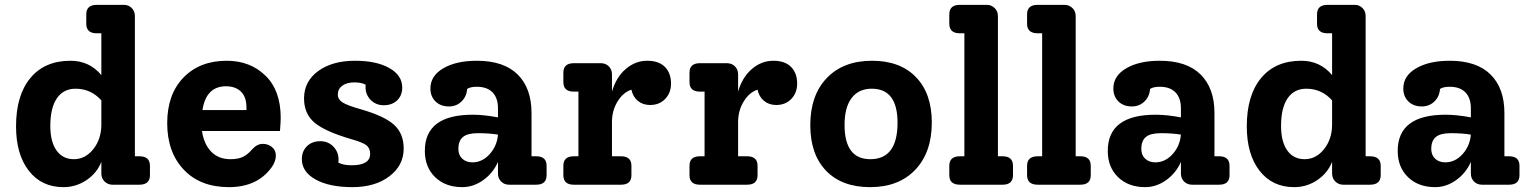

<svg xmlns="http://www.w3.org/2000/svg" viewBox="-20 -760 6297 790"><path d="M553 -117Q597 -117 597 -78V-39Q597 0 553 0H443Q424 0 410.5 -13Q397 -26 397 -46V-94Q379 -48 336 -19Q293 10 241 10Q151 10 98.5 -57.5Q46 -125 46 -240Q46 -368 105 -439Q164 -510 270 -510Q348 -510 397 -451V-623H378Q335 -623 335 -662V-701Q335 -740 378 -740H490Q509 -740 522 -727Q535 -714 535 -694V-117ZM284 -105Q331 -105 364 -146.5Q397 -188 397 -248V-347Q354 -395 291 -395Q241 -395 214 -355.5Q187 -316 187 -242Q187 -177 212.5 -141Q238 -105 284 -105Z M1135 -275Q1135 -260 1132 -221H811Q819 -167 849 -136Q879 -105 928 -105Q960 -105 979.5 -114.5Q999 -124 1018 -146Q1038 -168 1061 -168Q1083 -168 1099 -155Q1115 -142 1115 -120Q1115 -96 1098 -72Q1039 10 922 10Q804 10 736 -62Q668 -134 668 -253Q668 -372 735 -441Q802 -510 913 -510Q1009 -510 1072 -449Q1135 -388 1135 -275ZM910 -405Q828 -405 813 -307H994V-318Q994 -361 971.5 -383Q949 -405 910 -405Z M1466 -310Q1563 -282 1602 -246Q1641 -210 1641 -149Q1641 -79 1582 -34.5Q1523 10 1430 10Q1335 10 1278.5 -21.5Q1222 -53 1222 -105Q1222 -138 1243 -158.5Q1264 -179 1298 -179Q1330 -179 1351.5 -157Q1373 -135 1373 -103Q1373 -95 1372 -91Q1392 -80 1427 -80Q1503 -80 1503 -127Q1503 -150 1488 -162Q1473 -174 1427 -187Q1317 -219 1274 -255.5Q1231 -292 1231 -355Q1231 -425 1289 -467.5Q1347 -510 1441 -510Q1529 -510 1582 -480Q1635 -450 1635 -400Q1635 -367 1614 -347Q1593 -327 1559 -327Q1527 -327 1505.5 -348.5Q1484 -370 1484 -402Q1484 -408 1485 -411Q1468 -421 1438 -421Q1407 -421 1388.5 -407.5Q1370 -394 1370 -371Q1370 -351 1389.5 -338.5Q1409 -326 1466 -310Z M2186 -117Q2229 -117 2229 -78V-39Q2229 0 2186 0H2075Q2055 0 2042 -13Q2029 -26 2029 -46V-94Q2009 -48 1968.5 -19Q1928 10 1882 10Q1813 10 1770.5 -31Q1728 -72 1728 -139Q1728 -288 1925 -288Q1971 -288 2029 -277V-314Q2029 -357 2006.5 -380Q1984 -403 1942 -403Q1915 -403 1902 -394Q1900 -363 1879 -342.5Q1858 -322 1827 -322Q1793 -322 1772 -342.5Q1751 -363 1751 -396Q1751 -448 1804 -479Q1857 -510 1942 -510Q2053 -510 2110 -453.5Q2167 -397 2167 -295V-117ZM1924 -92Q1964 -92 1994.5 -125.5Q2025 -159 2029 -206Q1996 -212 1946 -212Q1904 -212 1885 -196.5Q1866 -181 1866 -147Q1866 -122 1882 -107Q1898 -92 1924 -92Z M2643 -510Q2691 -510 2716 -484.5Q2741 -459 2741 -416Q2741 -378 2717 -353Q2693 -328 2655 -328Q2625 -328 2604.5 -345Q2584 -362 2578 -391Q2544 -380 2521 -342.5Q2498 -305 2498 -258V-117H2535Q2578 -117 2578 -78V-39Q2578 0 2535 0H2341Q2298 0 2298 -39V-78Q2298 -117 2341 -117H2360V-383H2341Q2298 -383 2298 -422V-461Q2298 -500 2341 -500H2452Q2472 -500 2485 -487Q2498 -474 2498 -454V-383Q2515 -442 2554.5 -476Q2594 -510 2643 -510Z M3162 -510Q3210 -510 3235 -484.5Q3260 -459 3260 -416Q3260 -378 3236 -353Q3212 -328 3174 -328Q3144 -328 3123.5 -345Q3103 -362 3097 -391Q3063 -380 3040 -342.5Q3017 -305 3017 -258V-117H3054Q3097 -117 3097 -78V-39Q3097 0 3054 0H2860Q2817 0 2817 -39V-78Q2817 -117 2860 -117H2879V-383H2860Q2817 -383 2817 -422V-461Q2817 -500 2860 -500H2971Q2991 -500 3004 -487Q3017 -474 3017 -454V-383Q3034 -442 3073.5 -476Q3113 -510 3162 -510Z M3560 10Q3444 10 3379 -57.5Q3314 -125 3314 -245Q3314 -368 3382 -439Q3450 -510 3568 -510Q3684 -510 3749 -442.5Q3814 -375 3814 -256Q3814 -133 3746 -61.5Q3678 10 3560 10ZM3561 -105Q3673 -105 3673 -255Q3673 -395 3567 -395Q3513 -395 3484 -356.5Q3455 -318 3455 -246Q3455 -105 3561 -105Z M3930 0Q3886 0 3886 -39V-78Q3886 -117 3930 -117H3948V-623H3930Q3886 -623 3886 -662V-701Q3886 -740 3929 -740H4040Q4059 -740 4072.5 -727Q4086 -714 4086 -694V-117H4105Q4148 -117 4148 -78V-39Q4148 0 4105 0Z M4250 0Q4206 0 4206 -39V-78Q4206 -117 4250 -117H4268V-623H4250Q4206 -623 4206 -662V-701Q4206 -740 4249 -740H4360Q4379 -740 4392.5 -727Q4406 -714 4406 -694V-117H4425Q4468 -117 4468 -78V-39Q4468 0 4425 0Z M4996 -117Q5039 -117 5039 -78V-39Q5039 0 4996 0H4885Q4865 0 4852 -13Q4839 -26 4839 -46V-94Q4819 -48 4778.5 -19Q4738 10 4692 10Q4623 10 4580.5 -31Q4538 -72 4538 -139Q4538 -288 4735 -288Q4781 -288 4839 -277V-314Q4839 -357 4816.5 -380Q4794 -403 4752 -403Q4725 -403 4712 -394Q4710 -363 4689 -342.5Q4668 -322 4637 -322Q4603 -322 4582 -342.5Q4561 -363 4561 -396Q4561 -448 4614 -479Q4667 -510 4752 -510Q4863 -510 4920 -453.5Q4977 -397 4977 -295V-117ZM4734 -92Q4774 -92 4804.5 -125.5Q4835 -159 4839 -206Q4806 -212 4756 -212Q4714 -212 4695 -196.5Q4676 -181 4676 -147Q4676 -122 4692 -107Q4708 -92 4734 -92Z M5617 -117Q5661 -117 5661 -78V-39Q5661 0 5617 0H5507Q5488 0 5474.5 -13Q5461 -26 5461 -46V-94Q5443 -48 5400 -19Q5357 10 5305 10Q5215 10 5162.5 -57.5Q5110 -125 5110 -240Q5110 -368 5169 -439Q5228 -510 5334 -510Q5412 -510 5461 -451V-623H5442Q5399 -623 5399 -662V-701Q5399 -740 5442 -740H5554Q5573 -740 5586 -727Q5599 -714 5599 -694V-117ZM5348 -105Q5395 -105 5428 -146.5Q5461 -188 5461 -248V-347Q5418 -395 5355 -395Q5305 -395 5278 -355.5Q5251 -316 5251 -242Q5251 -177 5276.5 -141Q5302 -105 5348 -105Z M6189 -117Q6232 -117 6232 -78V-39Q6232 0 6189 0H6078Q6058 0 6045 -13Q6032 -26 6032 -46V-94Q6012 -48 5971.5 -19Q5931 10 5885 10Q5816 10 5773.5 -31Q5731 -72 5731 -139Q5731 -288 5928 -288Q5974 -288 6032 -277V-314Q6032 -357 6009.5 -380Q5987 -403 5945 -403Q5918 -403 5905 -394Q5903 -363 5882 -342.5Q5861 -322 5830 -322Q5796 -322 5775 -342.5Q5754 -363 5754 -396Q5754 -448 5807 -479Q5860 -510 5945 -510Q6056 -510 6113 -453.5Q6170 -397 6170 -295V-117ZM5927 -92Q5967 -92 5997.5 -125.5Q6028 -159 6032 -206Q5999 -212 5949 -212Q5907 -212 5888 -196.5Q5869 -181 5869 -147Q5869 -122 5885 -107Q5901 -92 5927 -92Z"/></svg>

Font: Solway
Style: Bold
Weight: 700
Designer: Mariya V. Pigoulevskaya
Foundry: The Northern Block Ltd.
Version: Version 1.000;hotconv 1.0.109;makeotfexe 2.5.65596